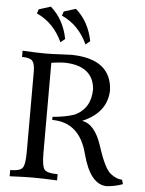

<svg xmlns="http://www.w3.org/2000/svg" viewBox="-62 -997 799 1055"><g transform="rotate(5 337.5 -470.0)"><path d="M567.4 7.8Q475.1 7.8 431.4 -160.4Q387.7 -328.6 237.3 -328.6L236.8 -345.7Q307.1 -351.6 356 -368.2Q445.8 -409.2 445.8 -517.6Q434.6 -642.1 283.7 -647.9Q246.6 -647.9 204.6 -641.1V-144Q204.6 -70.8 219.7 -52.5Q234.9 -34.2 292.5 -34.2V0Q214.4 -3.9 155.8 -3.9Q114.7 -3.9 30.8 0V-34.2Q82.5 -34.2 97.7 -52Q112.8 -69.8 112.8 -140.1V-585Q112.8 -627 99.1 -643.1Q85.4 -659.2 41.5 -659.2V-693.4Q124 -689 168.5 -689Q201.2 -689 249.8 -691.7Q298.3 -694.3 314.5 -694.3Q531.7 -689.5 539.1 -517.6Q535.2 -394.5 400.9 -337.9Q472.7 -327.1 511.2 -207Q549.8 -86.9 584 -60.8Q618.2 -34.7 647.9 -34.7L654.8 -11.2Q616.2 3.9 567.4 7.8ZM244.6 -757.8Q196.8 -861.8 102.1 -904.3L109.9 -927.7L175.3 -948.2Q248 -884.8 269 -777.8ZM382.8 -757.8Q335 -861.8 240.2 -904.3L248 -927.7L313.5 -948.2Q386.2 -884.8 407.2 -777.8Z"/></g></svg>

Font: Kelvinch
Style: Regular
Weight: 400
Designer: Paul James MIller
Foundry: High-Logic / Made with FontCreator
Version: Version 3.30 September 23, 2016